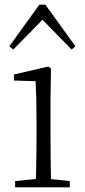

<svg xmlns="http://www.w3.org/2000/svg" viewBox="-20 -805 365 825"><path d="M45 0V-27L156 -38H175L280 -27V0ZM133 0Q134 -24 135 -64.5Q136 -105 136.5 -149Q137 -193 137 -226V-281Q137 -332 136 -375Q135 -418 133 -456L40 -459V-485L187 -519L199 -511L197 -377V-226Q197 -193 197.5 -149Q198 -105 198.5 -64.5Q199 -24 200 0ZM288 -592 140 -743H185L37 -592L20 -606L149 -785H175L304 -606Z"/></svg>

Font: Noto Serif SC ExtraLight
Style: Regular
Weight: 200
Designer: Ryoko NISHIZUKA 西塚涼子 (kana & ideographs); Frank Grießhammer (Latin, Greek & Cyrillic); Wenlong ZHANG 张文龙 (bopomofo); San
Foundry: Adobe
Version: Version 2.002-H1;hotconv 1.1.0;makeotfexe 2.6.0